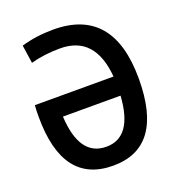

<svg xmlns="http://www.w3.org/2000/svg" viewBox="-130 -807 846 922"><g transform="rotate(-20 293.0 -346.5)"><path d="M293 9.8Q35.6 9.8 35.6 -332Q35.6 -347.7 35.9 -362.8Q36.1 -377.9 37.6 -392.1H439.5Q421.9 -606.9 244.1 -606.9Q163.6 -606.9 94.2 -587.9L80.6 -680.7Q157.2 -703.1 244.1 -703.1Q550.3 -703.1 550.3 -341.8Q550.3 9.8 293 9.8ZM293 -86.9Q426.8 -86.9 439.9 -294.4H145.5Q156.2 -86.9 293 -86.9Z"/></g></svg>

Font: Caskaydia Cove Medium
Style: Regular
Weight: 500
Monospace: yes
Designer: Aaron Bell
Foundry: Saja Typeworks
Version: Version 4.300; ttfautohint (v1.8.3)